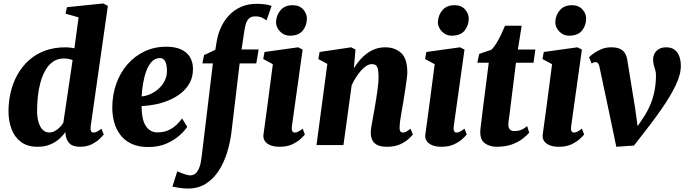

<svg xmlns="http://www.w3.org/2000/svg" viewBox="-20 -837 3955 1108"><path d="M503.5 -109.5Q501 -91.5 504.8 -81.8Q508.5 -72 520 -72Q527.5 -72 537.8 -76.5Q548 -81 565.5 -94L579 -60.5Q572.5 -52.5 555 -35.5Q537.5 -18.5 509 -4.2Q480.5 10 441.5 10Q400.5 10 381.2 -9.2Q362 -28.5 358 -63V-75.5Q344.5 -56 322.5 -36Q300.5 -16 269 -3Q237.5 10 196 10Q137.5 10 100.2 -18.5Q63 -47 46 -93.5Q29 -140 29 -194.5Q29 -251 41.8 -305Q54.5 -359 80.5 -405.8Q106.5 -452.5 145.8 -488.2Q185 -524 238.2 -544Q291.5 -564 359 -564Q370.5 -564 383.8 -562.5Q397 -561 409.5 -558.5L433.5 -737L358 -758L366.5 -795.5L575.5 -817L602.5 -803ZM399 -490Q388.5 -494.5 375.8 -497Q363 -499.5 348 -499.5Q312 -499.5 285.8 -481Q259.5 -462.5 241.8 -431Q224 -399.5 213.2 -360.2Q202.5 -321 198.2 -279Q194 -237 194 -198Q194 -160 202.5 -131.8Q211 -103.5 226.5 -88Q242 -72.5 263.5 -72.5Q280.5 -72.5 295.8 -80.5Q311 -88.5 324 -101.5Q337 -114.5 345.5 -128.5Z M1060.5 -105.5Q1047.5 -84 1017.5 -56.8Q987.5 -29.5 942 -9Q896.5 11.5 835.5 11.5Q778.5 11.5 739 -7.2Q699.5 -26 675 -58Q650.5 -90 639.5 -129.8Q628.5 -169.5 628 -211Q627.5 -288.5 650.8 -353.5Q674 -418.5 716 -466.2Q758 -514 815 -540.8Q872 -567.5 938 -567.5Q992 -567.5 1026 -551.2Q1060 -535 1076.2 -507.5Q1092.5 -480 1093.5 -446Q1095 -397.5 1076.2 -361.5Q1057.5 -325.5 1025.2 -299.8Q993 -274 953.5 -257.8Q914 -241.5 873.2 -233.8Q832.5 -226 797 -225Q797 -187.5 802.8 -159.2Q808.5 -131 820.2 -112Q832 -93 849 -83Q866 -73 888 -73Q925.5 -73 952.8 -85.8Q980 -98.5 999 -117.2Q1018 -136 1031 -153ZM903 -502Q875 -502 855.5 -480.8Q836 -459.5 823.8 -425.8Q811.5 -392 805.2 -353.5Q799 -315 797.5 -280.5Q814 -281.5 834.2 -288.5Q854.5 -295.5 874 -308.2Q893.5 -321 909.8 -339.5Q926 -358 935.2 -382Q944.5 -406 943.5 -435Q942 -468.5 931.8 -485.2Q921.5 -502 903 -502Z M1230.5 -597.5Q1238 -642.5 1256.5 -681.8Q1275 -721 1304 -751Q1333 -781 1372.5 -798Q1412 -815 1461 -815Q1482 -815 1505 -812.5Q1528 -810 1547.5 -803L1518 -719Q1508.5 -726.5 1493 -734.5Q1477.5 -742.5 1453.5 -742.5Q1428.5 -742.5 1415.8 -729.5Q1403 -716.5 1397 -692.8Q1391 -669 1386.5 -636L1374 -551.5H1472.5L1459 -471H1363L1315.5 -73.5Q1308 -12 1289.5 46.2Q1271 104.5 1240.8 150.5Q1210.5 196.5 1167 223.8Q1123.5 251 1066 251Q1040 251 1014.2 247Q988.5 243 975 240L1003 151.5Q1007 153.5 1020.8 159.2Q1034.5 165 1050.5 170Q1066.5 175 1078 175Q1095 175 1107.8 164.5Q1120.5 154 1129.5 131.5Q1138.5 109 1143 73.5L1208.5 -471H1148L1157.5 -519L1222.5 -549.5ZM1594 10Q1561.5 10 1539.5 0.8Q1517.5 -8.5 1507.5 -24.5Q1497.5 -40.5 1500.5 -61.5Q1503.5 -83.5 1507.8 -113.8Q1512 -144 1517 -181.8Q1522 -219.5 1528 -264.2Q1534 -309 1540.5 -359.8Q1547 -410.5 1554.5 -466.5L1499 -496.5L1506.5 -537L1700.5 -564L1726.5 -551L1664.5 -108.5Q1662 -90.5 1666.2 -81.2Q1670.5 -72 1681 -72Q1690 -72 1700 -77Q1710 -82 1726.5 -94.5L1739.5 -61Q1733 -52.5 1714.8 -35.5Q1696.5 -18.5 1666.5 -4.2Q1636.5 10 1594 10ZM1651.5 -631Q1619 -631 1595.2 -656.2Q1571.5 -681.5 1573 -712Q1575.5 -751.5 1600 -779.2Q1624.5 -807 1669 -807Q1708 -807 1729.8 -782.5Q1751.5 -758 1751 -729Q1750.5 -689 1726.8 -660Q1703 -631 1651.5 -631Z M2022 -443Q2038 -469 2057 -491Q2076 -513 2098.5 -529.2Q2121 -545.5 2147 -554.8Q2173 -564 2203 -564Q2259.5 -564 2295 -531.2Q2330.5 -498.5 2330.5 -419Q2330.5 -403.5 2326.2 -372.8Q2322 -342 2316.8 -308Q2311.5 -274 2307 -247Q2303 -222 2298 -194.8Q2293 -167.5 2289.5 -142.8Q2286 -118 2286 -100Q2286 -82 2292 -77Q2298 -72 2304.5 -72Q2313 -72 2322.8 -76.8Q2332.5 -81.5 2349 -94L2362.5 -60.5Q2356.5 -52.5 2338.2 -35.5Q2320 -18.5 2289 -4.2Q2258 10 2214.5 10Q2174 10 2153.8 -2.2Q2133.5 -14.5 2126.5 -33Q2119.5 -51.5 2119.5 -70Q2119.5 -81 2121.8 -97.2Q2124 -113.5 2127.8 -133.5Q2131.5 -153.5 2135.2 -174.8Q2139 -196 2142.5 -216Q2146 -236.5 2150 -260.2Q2154 -284 2157.2 -308.5Q2160.5 -333 2162.8 -356.5Q2165 -380 2164.5 -400.5Q2164 -427 2160 -441.5Q2156 -456 2147.5 -461.5Q2139 -467 2125.5 -467Q2111 -467 2095.2 -457.2Q2079.5 -447.5 2064.2 -430.5Q2049 -413.5 2035 -391.8Q2021 -370 2009.5 -345.5L1962 0H1806.5L1869 -468L1817 -496.5L1824.5 -537L2006.5 -564L2031.5 -551Z M2528 10Q2495.5 10 2473.5 0.8Q2451.5 -8.5 2441.5 -24.5Q2431.5 -40.5 2434.5 -61.5Q2437.5 -83.5 2441.8 -113.8Q2446 -144 2451 -181.8Q2456 -219.5 2462 -264.2Q2468 -309 2474.5 -359.8Q2481 -410.5 2488.5 -466.5L2433 -496.5L2440.5 -537L2634.5 -564L2660.5 -551L2598.5 -108.5Q2596 -90.5 2600.2 -81.2Q2604.5 -72 2615 -72Q2624 -72 2634 -77Q2644 -82 2660.5 -94.5L2673.5 -61Q2667 -52.5 2648.8 -35.5Q2630.5 -18.5 2600.5 -4.2Q2570.5 10 2528 10ZM2585.5 -631Q2553 -631 2529.2 -656.2Q2505.5 -681.5 2507 -712Q2509.5 -751.5 2534 -779.2Q2558.5 -807 2603 -807Q2642 -807 2663.8 -782.5Q2685.5 -758 2685 -729Q2684.5 -689 2660.8 -660Q2637 -631 2585.5 -631Z M2922 -189.5Q2920 -173 2918 -160Q2916 -147 2914.8 -137.2Q2913.5 -127.5 2913.5 -119Q2913.5 -99.5 2922.5 -90Q2931.5 -80.5 2949 -80.5Q2968.5 -80.5 2986.2 -87.2Q3004 -94 3022 -109.5L3034 -71.5Q3019.5 -54.5 2994.8 -35.5Q2970 -16.5 2933.2 -3.2Q2896.5 10 2845 10Q2808 10 2779.5 -9.2Q2751 -28.5 2751.5 -77.5Q2751.5 -80 2751.8 -85.2Q2752 -90.5 2753.5 -102.2Q2755 -114 2757.8 -135.5Q2760.5 -157 2764.5 -192L2800.5 -475H2734.5L2745.5 -526L2814.5 -549.5Q2829 -562 2843.8 -585.8Q2858.5 -609.5 2871.5 -637Q2884.5 -664.5 2894.5 -688.5H2990.5L2968.5 -551H3069.5L3059 -475H2957.5Z M3205.5 10Q3173 10 3151 0.8Q3129 -8.5 3119 -24.5Q3109 -40.5 3112 -61.5Q3115 -83.5 3119.2 -113.8Q3123.5 -144 3128.5 -181.8Q3133.5 -219.5 3139.5 -264.2Q3145.5 -309 3152 -359.8Q3158.5 -410.5 3166 -466.5L3110.5 -496.5L3118 -537L3312 -564L3338 -551L3276 -108.5Q3273.5 -90.5 3277.8 -81.2Q3282 -72 3292.5 -72Q3301.5 -72 3311.5 -77Q3321.5 -82 3338 -94.5L3351 -61Q3344.5 -52.5 3326.2 -35.5Q3308 -18.5 3278 -4.2Q3248 10 3205.5 10ZM3263 -631Q3230.5 -631 3206.8 -656.2Q3183 -681.5 3184.5 -712Q3187 -751.5 3211.5 -779.2Q3236 -807 3280.5 -807Q3319.5 -807 3341.2 -782.5Q3363 -758 3362.5 -729Q3362 -689 3338.2 -660Q3314.5 -631 3263 -631Z M3439.5 -451Q3436.5 -466 3431.2 -472.2Q3426 -478.5 3418.5 -478.5Q3411 -478.5 3405.2 -476.2Q3399.5 -474 3394 -470.5L3379.5 -507Q3384.5 -512.5 3402.2 -526.2Q3420 -540 3447.2 -552Q3474.5 -564 3507.5 -564Q3537 -564 3555.8 -556Q3574.5 -548 3585 -532.2Q3595.5 -516.5 3599.5 -494L3644.5 -216.5L3668 -49.5L3624 -56L3690 -154Q3718 -196 3734.5 -236.5Q3751 -277 3758.2 -318.5Q3765.5 -360 3765.5 -404Q3765.5 -419 3761.2 -432.8Q3757 -446.5 3753 -461.8Q3749 -477 3749 -494.5Q3749 -523.5 3769 -543.8Q3789 -564 3824 -564Q3856 -564 3874.5 -548.8Q3893 -533.5 3901 -509.2Q3909 -485 3909 -459Q3910 -410 3880.2 -346.8Q3850.5 -283.5 3796.2 -205.8Q3742 -128 3669 -36L3638.5 3L3536.5 10L3499 -170.5Z"/></svg>

Font: Merriweather 28pt Black
Style: Italic
Weight: 900
Italic angle: -7.8°
Version: Version 2.101